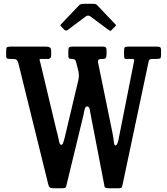

<svg xmlns="http://www.w3.org/2000/svg" viewBox="-20 -1000 897 1030"><path d="M326.5 -259.5 400 -569Q403.5 -585.5 403 -594.8Q402.5 -604 401.5 -614.5L388.5 -666Q386 -677.5 380.5 -680.8Q375 -684 361 -684H365Q351.5 -684 349 -688.2Q346.5 -692.5 346.5 -706V-725Q346.5 -741.5 350.5 -745.8Q354.5 -750 370.5 -750H530.5Q542 -750 546.8 -746.5Q551.5 -743 551.5 -731V-708Q551.5 -691.5 546.5 -687.8Q541.5 -684 537 -684H523.5Q515 -684 509.2 -679.8Q503.5 -675.5 507 -660L584 -284Q588 -264.5 590.5 -242Q593 -219.5 598.5 -219.5Q602 -219.5 606.2 -224.2Q610.5 -229 614.5 -245L698 -665.5Q701.5 -677.5 698.5 -680.8Q695.5 -684 690 -684H655.5Q649.5 -684 647.5 -688.2Q645.5 -692.5 645.5 -706.5V-724.5Q645.5 -740.5 648.8 -745.2Q652 -750 668 -750H818.5Q833.5 -750 838.8 -747Q844 -744 844 -728.5V-705.5Q844 -691 839.8 -687.5Q835.5 -684 821 -684H803.5Q786.5 -684 782.2 -680Q778 -676 776 -663.5L636.5 -4.5Q634 6 630 8Q626 10 612 10H565Q550.5 10 545 6.8Q539.5 3.5 539 -9L464 -397.5Q461.5 -418.5 457.5 -423.8Q453.5 -429 447.5 -429Q439.5 -429.5 435.5 -417.8Q431.5 -406 428.5 -386L337.5 -10.5Q336.5 2 331.5 6Q326.5 10 309 10H267.5Q252 10 246.8 5.2Q241.5 0.5 239 -10.5L78 -663Q73.5 -676 67.5 -680Q61.5 -684 43.5 -684H34Q20.5 -684 16.8 -687Q13 -690 13 -703.5V-726.5Q13 -742 17 -746Q21 -750 36 -750H226Q241 -750 247.8 -745.2Q254.5 -740.5 254.5 -724.5V-703Q254.5 -693.5 249.8 -688.8Q245 -684 239 -684H201Q191.5 -684 192.2 -678.5Q193 -673 197.5 -659L283.5 -298.5Q288.5 -282.5 291.8 -265Q295 -247.5 298.5 -235.2Q302 -223 308 -223Q315 -223 318.8 -233.5Q322.5 -244 326.5 -259.5ZM324 -841.5 309.5 -856.5Q304 -862.5 304 -864.5Q304 -866.5 309.5 -872L403.5 -971Q411.5 -979.5 430 -979.5H479.5Q489.5 -979.5 493.8 -977.5Q498 -975.5 502.5 -971L598.5 -870Q602.5 -866.5 602.5 -864.8Q602.5 -863 598.5 -859L579 -839.5Q573.5 -834 571.5 -834.2Q569.5 -834.5 563 -839L465.5 -911.5Q452.5 -921 440.5 -912L342 -838.5Q333.5 -832 324 -841.5Z"/></svg>

Font: Besley* Condensed Medium
Style: Regular
Weight: 500
Width: 3
Designer: Owen Earl
Foundry: indestructible type*
Version: Version 3.000; ttfautohint (v1.8.3)